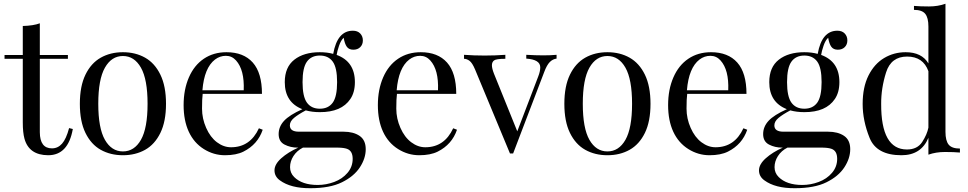

<svg xmlns="http://www.w3.org/2000/svg" viewBox="-20 -804 5101 1012"><path d="M189.9 -106.9Q190.4 -22 253.9 -22Q285.2 -22 307.1 -46.9Q329.1 -71.8 344.2 -128.9L363.8 -124Q339.4 14.2 233.9 14.2Q132.8 13.7 108.9 -73.2Q100.1 -105.5 100.1 -159.2V-494.1H3.9V-514.2H100.1V-667Q156.2 -668.5 189.9 -681.2V-514.2H337.9V-494.1H189.9Z M533 -447.3Q498 -385.7 498 -257.1Q498 -128.4 533 -67.1Q567.9 -5.9 627.9 -5.9Q688 -5.9 722.9 -67.1Q757.8 -128.4 757.8 -257.1Q757.8 -385.7 722.9 -447.3Q688 -508.8 627.9 -508.8Q567.9 -508.8 533 -447.3ZM825.4 -410.4Q855 -349.6 855 -256.8Q855 -164.1 825.4 -103.5Q795.9 -43 744.9 -14.4Q693.8 14.2 627.9 14.2Q562 14.2 511 -14.4Q460 -43 430.4 -103.5Q400.9 -164.1 400.9 -256.8Q400.9 -349.6 430.4 -410.4Q460 -471.2 511 -500Q562 -528.8 627.9 -528.8Q693.8 -528.8 744.9 -500Q795.9 -471.2 825.4 -410.4Z M1113.3 -490.2Q1056.6 -446.8 1046.9 -328.1H1264.6Q1269 -435.5 1224.1 -485.4Q1202.1 -509.8 1170.7 -509.8Q1139.2 -509.8 1113.3 -490.2ZM1173.8 -528.8Q1263.7 -528.8 1312.3 -474.4Q1360.8 -419.9 1360.8 -309.1H1048.3Q1044.9 -283.2 1044.9 -231.2Q1044.9 -179.2 1066.7 -129.9Q1088.4 -80.6 1123.5 -54.2Q1158.7 -27.8 1197.8 -27.8Q1298.3 -27.8 1344.7 -127.9L1364.7 -120.1Q1338.4 -42.5 1263.2 -4.9Q1225.1 14.2 1165.8 14.2Q1106.4 14.2 1054.4 -18.3Q1002.4 -50.8 975.1 -109.6Q947.8 -168.5 947.8 -250.2Q947.8 -332 975.6 -396Q1003.4 -460 1054.4 -494.4Q1105.5 -528.8 1173.8 -528.8Z M1530.3 128.9Q1572.3 170.9 1654.8 170.9Q1699.2 170.9 1741.7 155Q1784.2 139.2 1811.5 107.2Q1838.9 75.2 1838.9 33.2Q1838.9 -8.8 1809.1 -19.5Q1792.5 -25.4 1762.7 -25.9H1576.7Q1544.4 -9.3 1526.6 18.6Q1508.8 46.4 1508.8 76.9Q1508.8 107.4 1530.3 128.9ZM1597.9 -479.2Q1574.7 -447.3 1574.7 -371.1Q1574.7 -294.9 1597.9 -262.9Q1621.1 -231 1665.8 -231Q1710.4 -231 1733.6 -262.7Q1756.8 -294.4 1756.8 -371.1Q1756.8 -447.8 1733.6 -479.5Q1710.4 -511.2 1665.8 -511.2Q1621.1 -511.2 1597.9 -479.2ZM1507.8 -143.1Q1507.8 -109.9 1555.7 -109.9H1790.5Q1842.8 -109.9 1875.2 -87.9Q1907.7 -65.9 1907.7 -17.6Q1907.7 30.8 1876.7 78.1Q1845.7 125.5 1782.5 156.7Q1719.2 188 1615.7 188Q1512.2 188.5 1455.1 146.5Q1426.8 126 1426.8 94Q1426.8 62 1462.6 30Q1498.5 -2 1552.2 -25.9H1548.8Q1510.7 -25.9 1479.7 -42Q1448.7 -58.1 1448.7 -97.2Q1448.7 -136.2 1477.1 -167Q1505.4 -197.8 1573.7 -228.5Q1481 -264.6 1481 -371.1Q1481 -450.2 1531.5 -489.5Q1582 -528.8 1665.5 -528.8Q1704.6 -528.8 1736.3 -520Q1757.8 -642.1 1839.8 -642.1Q1864.7 -642.1 1878.7 -627.4Q1892.6 -612.8 1892.6 -591.1Q1892.6 -569.3 1878.9 -555.7Q1865.2 -542 1842.3 -542Q1819.3 -542 1808.1 -557.4Q1796.9 -572.8 1791.5 -605Q1776.9 -591.8 1767.1 -563Q1757.3 -534.2 1754.4 -514.6Q1850.6 -479.5 1850.6 -371.1Q1850.6 -317.4 1826.7 -282.2Q1779.8 -212.4 1665.5 -212.9Q1625 -212.9 1591.8 -222.2Q1551.3 -200.7 1529.5 -182.4Q1507.8 -164.1 1507.8 -143.1Z M2137.2 -490.2Q2080.6 -446.8 2070.8 -328.1H2288.6Q2293 -435.5 2248 -485.4Q2226.1 -509.8 2194.6 -509.8Q2163.1 -509.8 2137.2 -490.2ZM2197.8 -528.8Q2287.6 -528.8 2336.2 -474.4Q2384.8 -419.9 2384.8 -309.1H2072.3Q2068.8 -283.2 2068.8 -231.2Q2068.8 -179.2 2090.6 -129.9Q2112.3 -80.6 2147.5 -54.2Q2182.6 -27.8 2221.7 -27.8Q2322.3 -27.8 2368.7 -127.9L2388.7 -120.1Q2362.3 -42.5 2287.1 -4.9Q2249 14.2 2189.7 14.2Q2130.4 14.2 2078.4 -18.3Q2026.4 -50.8 1999 -109.6Q1971.7 -168.5 1971.7 -250.2Q1971.7 -332 1999.5 -396Q2027.3 -460 2078.4 -494.4Q2129.4 -528.8 2197.8 -528.8Z M2913.6 -515.1V-495.1Q2893.6 -492.7 2877.9 -477.1Q2862.3 -461.4 2848.6 -424.8L2684.6 4.9H2668L2483.9 -438Q2469.2 -472.7 2454.8 -483.4Q2440.4 -494.1 2425.8 -494.1V-515.1Q2477.5 -511.2 2534.2 -511.2Q2590.8 -511.2 2643.6 -515.1V-494.1Q2595.2 -494.1 2584 -485.4Q2572.8 -476.6 2572.8 -460Q2572.8 -443.4 2583.5 -416L2706.5 -111.8L2816.9 -400.9Q2827.6 -428.2 2827.6 -449.2Q2827.6 -490.2 2753.9 -495.1V-515.1Q2805.7 -512.2 2843.8 -512.2Q2881.8 -512.2 2913.6 -515.1Z M3086.7 -447.3Q3051.8 -385.7 3051.8 -257.1Q3051.8 -128.4 3086.7 -67.1Q3121.6 -5.9 3181.6 -5.9Q3241.7 -5.9 3276.6 -67.1Q3311.5 -128.4 3311.5 -257.1Q3311.5 -385.7 3276.6 -447.3Q3241.7 -508.8 3181.6 -508.8Q3121.6 -508.8 3086.7 -447.3ZM3379.2 -410.4Q3408.7 -349.6 3408.7 -256.8Q3408.7 -164.1 3379.2 -103.5Q3349.6 -43 3298.6 -14.4Q3247.6 14.2 3181.6 14.2Q3115.7 14.2 3064.7 -14.4Q3013.7 -43 2984.1 -103.5Q2954.6 -164.1 2954.6 -256.8Q2954.6 -349.6 2984.1 -410.4Q3013.7 -471.2 3064.7 -500Q3115.7 -528.8 3181.6 -528.8Q3247.6 -528.8 3298.6 -500Q3349.6 -471.2 3379.2 -410.4Z M3667 -490.2Q3610.4 -446.8 3600.6 -328.1H3818.4Q3822.8 -435.5 3777.8 -485.4Q3755.9 -509.8 3724.4 -509.8Q3692.9 -509.8 3667 -490.2ZM3727.5 -528.8Q3817.4 -528.8 3866 -474.4Q3914.6 -419.9 3914.6 -309.1H3602.1Q3598.6 -283.2 3598.6 -231.2Q3598.6 -179.2 3620.4 -129.9Q3642.1 -80.6 3677.2 -54.2Q3712.4 -27.8 3751.5 -27.8Q3852.1 -27.8 3898.4 -127.9L3918.5 -120.1Q3892.1 -42.5 3816.9 -4.9Q3778.8 14.2 3719.5 14.2Q3660.2 14.2 3608.2 -18.3Q3556.2 -50.8 3528.8 -109.6Q3501.5 -168.5 3501.5 -250.2Q3501.5 -332 3529.3 -396Q3557.1 -460 3608.2 -494.4Q3659.2 -528.8 3727.5 -528.8Z M4084 128.9Q4126 170.9 4208.5 170.9Q4252.9 170.9 4295.4 155Q4337.9 139.2 4365.2 107.2Q4392.6 75.2 4392.6 33.2Q4392.6 -8.8 4362.8 -19.5Q4346.2 -25.4 4316.4 -25.9H4130.4Q4098.1 -9.3 4080.3 18.6Q4062.5 46.4 4062.5 76.9Q4062.5 107.4 4084 128.9ZM4151.6 -479.2Q4128.4 -447.3 4128.4 -371.1Q4128.4 -294.9 4151.6 -262.9Q4174.8 -231 4219.5 -231Q4264.2 -231 4287.4 -262.7Q4310.5 -294.4 4310.5 -371.1Q4310.5 -447.8 4287.4 -479.5Q4264.2 -511.2 4219.5 -511.2Q4174.8 -511.2 4151.6 -479.2ZM4061.5 -143.1Q4061.5 -109.9 4109.4 -109.9H4344.2Q4396.5 -109.9 4429 -87.9Q4461.4 -65.9 4461.4 -17.6Q4461.4 30.8 4430.4 78.1Q4399.4 125.5 4336.2 156.7Q4272.9 188 4169.4 188Q4065.9 188.5 4008.8 146.5Q3980.5 126 3980.5 94Q3980.5 62 4016.4 30Q4052.2 -2 4106 -25.9H4102.5Q4064.5 -25.9 4033.4 -42Q4002.4 -58.1 4002.4 -97.2Q4002.4 -136.2 4030.8 -167Q4059.1 -197.8 4127.4 -228.5Q4034.7 -264.6 4034.7 -371.1Q4034.7 -450.2 4085.2 -489.5Q4135.7 -528.8 4219.2 -528.8Q4258.3 -528.8 4290 -520Q4311.5 -642.1 4393.6 -642.1Q4418.5 -642.1 4432.4 -627.4Q4446.3 -612.8 4446.3 -591.1Q4446.3 -569.3 4432.6 -555.7Q4418.9 -542 4396 -542Q4373 -542 4361.8 -557.4Q4350.6 -572.8 4345.2 -605Q4330.6 -591.8 4320.8 -563Q4311 -534.2 4308.1 -514.6Q4404.3 -479.5 4404.3 -371.1Q4404.3 -317.4 4380.4 -282.2Q4333.5 -212.4 4219.2 -212.9Q4178.7 -212.9 4145.5 -222.2Q4105 -200.7 4083.3 -182.4Q4061.5 -164.1 4061.5 -143.1Z M4873.5 -428.7Q4845.7 -505.9 4761.2 -505.9Q4676.8 -505.9 4650.4 -422.4Q4624 -338.9 4624.5 -256.8Q4623.5 -16.1 4760.3 -16.1Q4814.9 -16.1 4840.6 -55.4Q4866.2 -94.7 4873.5 -131.3ZM4753.4 -528.8Q4838.4 -528.8 4873.5 -469.7V-664.1Q4873.5 -710.4 4856.7 -731.2Q4839.8 -752 4797.4 -752V-772.9Q4829.1 -770 4876.5 -770Q4923.8 -770 4963.4 -784.2V-108.9Q4963.4 -62.5 4980.2 -41.7Q4997.1 -21 5039.6 -21V0Q5007.8 -2.9 4960.4 -2.9Q4913.1 -2.9 4873.5 11.2V-77.6Q4835.4 14.2 4731.4 14.2Q4600.6 14.2 4563.7 -76.7Q4526.9 -167.5 4526.9 -255.9Q4526.9 -344.2 4557.6 -405.8Q4588.4 -467.3 4639.9 -498Q4691.4 -528.8 4753.4 -528.8Z"/></svg>

Font: PlayfairDisplay-Regular
Style: Regular
Weight: 400
Designer: Claus Eggers Sørensen
Foundry: Claus Eggers Sørensen
Version: Version 1.002;PS 001.002;hotconv 1.0.70;makeotf.lib2.5.58329